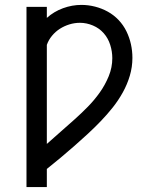

<svg xmlns="http://www.w3.org/2000/svg" viewBox="-20 -548 640 783"><path d="M88 215V-520H171V-475Q200 -501 237 -514.5Q274 -528 312 -528Q340 -528 367.5 -521Q395 -514 419.5 -500.5Q444 -487 463.5 -466.5Q483 -446 495.5 -420.5Q508 -395 514 -367.5Q520 -340 520 -312Q520 -275 509.5 -239.5Q499 -204 481 -171.5Q463 -139 440 -110Q417 -81 391.5 -54.5Q366 -28 339 -3Q312 22 284 46.5Q256 71 228 94.5Q200 118 171 141V215ZM171 39Q199 14 227.5 -11Q256 -36 284 -61Q312 -86 338.5 -113Q365 -140 387 -171Q409 -202 423.5 -237.5Q438 -273 438 -311Q438 -338 429.5 -365Q421 -392 403 -412.5Q385 -433 359 -444Q333 -455 306 -455Q284 -455 263 -448.5Q242 -442 224 -430.5Q206 -419 192 -402Q178 -385 171 -365Z"/></svg>

Font: Zed Mono Extended
Style: Regular
Weight: 400
Width: 7
Monospace: yes
Designer: Belleve Invis
Foundry: Belleve Invis
Version: Version 1.0.0; ttfautohint (v1.8.4)